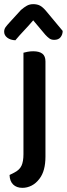

<svg xmlns="http://www.w3.org/2000/svg" viewBox="-39 -718 322 925"><path d="M180 36Q180 105 152 142Q135 165 113.5 176Q92 187 69 187Q41 187 24.5 171Q8 155 7 125L29 114Q55 101 64.5 80.5Q74 60 74 25V-464Q81 -466 93.5 -468.5Q106 -471 121 -471Q150 -471 165 -459.5Q180 -448 180 -422ZM121 -620Q97 -592 76 -570Q55 -548 35 -524Q11 -525 -4 -536.5Q-19 -548 -19 -565Q-19 -578 -11.5 -588Q-4 -598 9 -612L62 -670Q77 -683 90.5 -690.5Q104 -698 121 -698Q140 -698 153.5 -691Q167 -684 183 -665L263 -569Q263 -552 253 -539Q243 -526 222 -526Q208 -526 198.5 -533Q189 -540 179 -551Z"/></svg>

Font: Baloo Da 2 Medium
Style: Regular
Weight: 500
Designer: Noopur Datye, Sulekha Rajkumar and Ek Type
Foundry: Ek Type
Version: Version 1.640;hotconv 1.0.111;makeotfexe 2.5.65597; ttfautoh